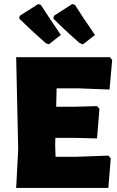

<svg xmlns="http://www.w3.org/2000/svg" viewBox="-20 -930 581 950"><path d="M517 -160 528 -146 516 0H60L70 -190L60 -647H524L535 -633L522 -487L363 -493H260L258 -402H357L461 -405L472 -391L460 -245L344 -248H254L253 -210L255 -154H351ZM222 -711 207 -716Q144 -771 75 -838L78 -852L169 -910L182 -906Q222 -844 258 -791L281 -757ZM391 -711 375 -716Q307 -775 244 -838L247 -852L337 -910L351 -906Q382 -855 450 -757Z"/></svg>

Font: Luna Sans Black
Style: Regular
Weight: 900
Designer: Juan Pablo del Peral
Foundry: Huerta Tipografica
Version: Version 2.001; ttfautohint (v1.5)